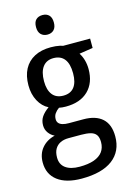

<svg xmlns="http://www.w3.org/2000/svg" viewBox="-144 -812 763 1122"><g transform="rotate(-15 238.0 -251.5)"><path d="M206.5 240.2Q112.8 240.2 61 200.9Q9.3 161.6 9.3 90.3Q9.3 38.6 38.6 3.7Q67.9 -31.2 117.7 -43.5Q96.2 -53.2 81.8 -73.2Q67.4 -93.3 67.4 -119.1Q67.4 -148.4 82.3 -170.4Q97.2 -192.4 126 -212.9Q89.4 -231 67.4 -272Q45.4 -313 45.4 -366.7Q45.4 -423.8 66.9 -464.4Q88.4 -504.9 129.4 -526.6Q170.4 -548.3 228.5 -548.3Q243.7 -548.3 257.3 -546.9Q271 -545.4 282.7 -543Q294.4 -540.5 302.2 -537.6H464.4V-481L381.8 -468.3Q395 -448.7 402.3 -422.9Q409.7 -397 409.7 -368.2Q409.7 -285.2 361.1 -237.8Q312.5 -190.4 225.6 -190.4Q202.6 -190.4 184.1 -194.3Q168 -183.1 158 -168.7Q147.9 -154.3 147.9 -134.3Q147.9 -120.1 155.8 -110.8Q163.6 -101.6 179 -96.9Q194.3 -92.3 216.8 -92.3H304.2Q378.9 -92.3 418.7 -56.2Q458.5 -20 458.5 51.8Q458.5 142.1 393.8 191.2Q329.1 240.2 206.5 240.2ZM211.9 169.9Q264.2 169.9 299.3 157.5Q334.5 145 352.1 121.1Q369.6 97.2 369.6 63Q369.6 33.7 358.2 18.3Q346.7 2.9 324 -2.7Q301.3 -8.3 268.1 -8.3H190.9Q163.6 -8.3 142.6 1.7Q121.6 11.7 109.6 32Q97.7 52.2 97.7 84Q97.7 126 127.7 147.9Q157.7 169.9 211.9 169.9ZM228 -255.9Q271.5 -255.9 293.7 -284.4Q315.9 -313 315.9 -367.7Q315.9 -425.3 293.2 -454.1Q270.5 -482.9 227.1 -482.9Q185.1 -482.9 162.4 -452.9Q139.6 -422.9 139.6 -366.2Q139.6 -313.5 162.1 -284.7Q184.6 -255.9 228 -255.9ZM230.5 -742.7Q255.4 -742.7 269.8 -728Q284.2 -713.4 284.2 -683.6Q284.2 -654.3 269.5 -639.4Q254.9 -624.5 230.5 -624.5Q206.5 -624.5 191.4 -639.4Q176.3 -654.3 176.3 -683.6Q176.3 -713.9 190.9 -728.3Q205.6 -742.7 230.5 -742.7Z"/></g></svg>

Font: Open Sans SemiCondensed Medium
Style: Regular
Weight: 500
Width: 4
Designer: Monotype Design Team
Foundry: Monotype Imaging Inc.
Version: Version 3.000